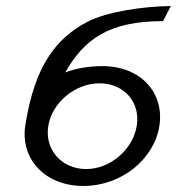

<svg xmlns="http://www.w3.org/2000/svg" viewBox="-20 -605 586 636"><path d="M64 -191C46 -80 128 11 256 11C384 11 491 -79 508 -188C525 -297 447 -386 319 -386C276 -386 232 -379 196 -365C259 -475 340 -535 520 -535L546 -585C453 -584 333 -566 268 -532C165 -477 95 -387 64 -191ZM140 -188C153 -267 230 -329 310 -329C390 -329 446 -267 433 -188C420 -109 345 -45 265 -45C185 -45 127 -109 140 -188Z"/></svg>

Font: Charger Sport
Style: DfExtObl
Weight: 400
Designer: Jasper
Foundry: Cannot Into Space Fonts
Version: Version 1.1